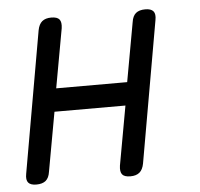

<svg xmlns="http://www.w3.org/2000/svg" viewBox="-45 -607 691 663"><g transform="rotate(-5 300.0 -275.0)"><path d="M55 10Q35 10 27 0.5Q19 -9 23 -30L109 -520Q113 -541 124.5 -550.5Q136 -560 156 -560Q177 -560 184.5 -550.5Q192 -541 189 -520L152 -315H398L435 -520Q438 -541 449.5 -550.5Q461 -560 482 -560Q502 -560 510 -550.5Q518 -541 514 -520L428 -30Q424 -9 412.5 0.5Q401 10 381 10Q360 10 352.5 0.5Q345 -9 348 -30L385 -235H139L102 -30Q99 -9 87.5 0.5Q76 10 55 10Z"/></g></svg>

Font: Maple Mono Light
Style: Italic
Weight: 300
Italic angle: -10°
Monospace: yes
Designer: subframe7536
Version: Version 7.000